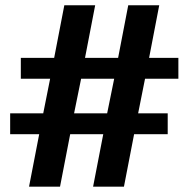

<svg xmlns="http://www.w3.org/2000/svg" viewBox="-20 -700 707 720"><path d="M539.1 -482.9H648.9V-404.8H523.9L498 -274.9H608.9V-196.8H482.9L444.8 0H329.1L367.2 -196.8H243.2L205.1 0H88.9L127 -196.8H18.1V-274.9H142.1L168 -404.8H58.1V-482.9H183.1L221.2 -680.2H336.9L298.8 -482.9H422.9L460.9 -680.2H577.1ZM284.2 -404.8 257.8 -274.9H381.8L408.2 -404.8Z"/></svg>

Font: Margherita Black
Style: Regular
Weight: 900
Designer: James Puckett
Foundry: Dunwich Type Founders
Version: Version 1.008;hotconv 1.0.109;makeotfexe 2.5.65596